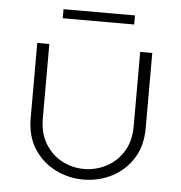

<svg xmlns="http://www.w3.org/2000/svg" viewBox="-49 -699 718 760"><g transform="rotate(5 309.5 -319.5)"><path d="M309 13Q250 13 197.5 -13.5Q145 -40 113 -90Q81 -140 81 -212V-510H129V-215Q129 -155 155 -113Q181 -71 222 -50Q263 -29 308 -29Q355 -29 396.5 -50.5Q438 -72 464 -113.5Q490 -155 490 -215V-510H538V-212Q538 -140 506 -90Q474 -40 422 -13.5Q370 13 309 13ZM173 -616V-652H457V-616Z"/></g></svg>

Font: MuseoModerno Thin ExtraLight
Style: Regular
Weight: 250
Version: Version 1.002